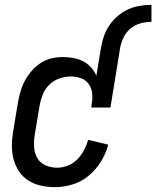

<svg xmlns="http://www.w3.org/2000/svg" viewBox="-20 -763 644 791"><path d="M396 -566Q400 -590 408 -613.5Q416 -637 430.5 -658.5Q445 -680 465 -697Q485 -714 508 -724.5Q531 -735 556 -739Q581 -743 604 -743V-673Q582 -673 559.5 -667Q537 -661 518.5 -646Q500 -631 489.5 -609.5Q479 -588 475 -566ZM207 8Q178 8 149.5 2Q121 -4 98 -18.5Q75 -33 59.5 -55.5Q44 -78 36.5 -105Q29 -132 29 -161.5Q29 -191 34 -221L54 -341Q58 -363 64.5 -386Q71 -409 82.5 -430.5Q94 -452 110.5 -471Q127 -490 147.5 -503.5Q168 -517 192 -522.5Q216 -528 238 -528Q261 -528 282.5 -524Q304 -520 322.5 -510.5Q341 -501 355 -485.5Q369 -470 377 -451L396 -566H475L435 -320H356L358 -336Q362 -358 359.5 -379.5Q357 -401 345 -417.5Q333 -434 313 -441Q293 -448 271 -448Q248 -448 224 -439.5Q200 -431 182.5 -413.5Q165 -396 156 -373Q147 -350 143 -327L123 -207Q119 -182 120.5 -157Q122 -132 133.5 -112Q145 -92 167.5 -82Q190 -72 215 -72Q237 -72 259 -80.5Q281 -89 298 -106Q315 -123 326 -144Q337 -165 343 -187L426 -167Q417 -132 396.5 -98.5Q376 -65 346.5 -40Q317 -15 280 -3.5Q243 8 207 8Z"/></svg>

Font: Iosevka Medium
Style: Italic
Weight: 500
Italic angle: -9°
Monospace: yes
Designer: Belleve Invis
Foundry: Belleve Invis
Version: Version 32.5.0; ttfautohint (v1.8.4)